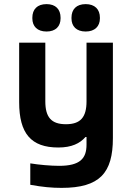

<svg xmlns="http://www.w3.org/2000/svg" viewBox="-20 -707 640 932"><path d="M528 -37V-500H400V-215C400 -138 371 -104 300 -104C229 -104 200 -138 200 -215V-500H73V-211C73 -59 131 9 263 9C328 9 368 -11 395 -42H400V-5C400 62 369 98 267 98C227 98 169 93 127 86V190C187 201 232 205 279 205C465 205 528 132 528 -37ZM137 -618C137 -579 161 -554 206 -554C250 -554 274 -579 274 -618V-621C274 -662 250 -687 206 -687C161 -687 137 -662 137 -621ZM327 -618C327 -579 351 -554 396 -554C440 -554 465 -579 465 -618V-621C465 -662 440 -687 396 -687C351 -687 327 -662 327 -621Z"/></svg>

Font: LT Wave Mono Bold
Style: Regular
Weight: 700
Designer: Daniel Lyons
Version: Version 2.5 (Glyphs App)